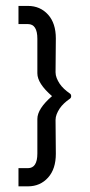

<svg xmlns="http://www.w3.org/2000/svg" viewBox="-20 -644 311 665"><path d="M160.2 -311.1Q109.4 -355 109.4 -390.2V-509.8Q109.4 -560.6 76.7 -560.6H44V-623.5H76.7Q119.2 -623.5 146.5 -593.3Q173.4 -563.5 173.4 -510.8L172.4 -393.6Q172.4 -383.8 176.3 -373.8Q180.2 -363.8 186.5 -354.3Q192.9 -344.8 201.7 -336.5Q210.5 -328.2 219.7 -321.8Q226.6 -317.9 226.6 -311.1Q226.6 -304.3 219.7 -300.4Q210.5 -294 201.7 -285.7Q192.9 -277.4 186.5 -267.9Q180.2 -258.4 176.3 -248.4Q172.4 -238.4 172.4 -228.6L173.4 -111.4Q173.4 -58.7 146.5 -28.9Q119.2 1.4 76.7 1.4H44V-61.6H76.7Q109.4 -61.6 109.4 -112.4V-232Q109.4 -267.2 160.2 -311.1Z"/></svg>

Font: DimaRavanNevis
Style: regular
Weight: 400
Designer: R.Balvardi
Foundry: Dima Software Group
Version: Version 1.00;May 26, 2019;FontCreator 11.5.0.2427 64-bit